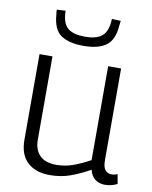

<svg xmlns="http://www.w3.org/2000/svg" viewBox="-85 -817 704 890"><g transform="rotate(10 266.5 -371.5)"><path d="M210 10Q144 10 105.5 -25.5Q67 -61 67 -131V-534H128V-142Q128 -95 154 -68.5Q180 -42 232 -42Q274 -42 312 -56Q350 -70 390 -92V-534H451V-103Q451 -69 462.5 -56Q474 -43 491 -43Q506 -43 520 -49L528 -4Q500 10 470 10Q444 10 424.5 -4Q405 -18 398 -48Q351 -22 307 -6Q263 10 210 10ZM260 -607Q192 -607 154.5 -632.5Q117 -658 112 -728Q110 -738 110 -751L151 -753Q151 -748 151.5 -744Q152 -740 152 -736Q156 -689 182 -669.5Q208 -650 260 -650Q311 -650 337 -669.5Q363 -689 368 -736Q369 -746 369 -753L411 -751Q410 -745 409.5 -739Q409 -733 408 -727Q403 -660 366.5 -633.5Q330 -607 260 -607Z"/></g></svg>

Font: Georama Light
Style: Regular
Weight: 300
Designer: Jean-Baptiste Levee
Foundry: Production Type
Version: Version 1.000